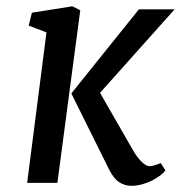

<svg xmlns="http://www.w3.org/2000/svg" viewBox="-20 -582 576 611"><path d="M127.9 -479 71.3 -500.5 81.5 -541.5 210.4 -562 235.4 -549.3 162.6 0H66.4ZM207 -284.7 421.9 -552.2H535.6L298.3 -286.6L404.3 -102.1Q416.5 -81.1 430.7 -67.1Q444.8 -53.2 456.1 -53.2Q462.4 -53.2 470.7 -55.7Q479 -58.1 491.7 -63L506.3 -40Q500.5 -31.7 489.3 -23.2Q478 -14.6 463.6 -7.3Q449.2 0 432.1 4.6Q415 9.3 397.5 9.3Q377 9.3 359.1 -2.4Q341.3 -14.2 326.7 -43.5Z"/></svg>

Font: Merriweather
Style: Italic
Weight: 400
Italic angle: -7°
Designer: Eben Sorkin ( eben@eyebytes.com )
Foundry: Eben Sorkin ( eben@eyebytes.com )
Version: Version 1.005; ttfautohint (v0.97) -l 13 -r 13 -G 200 -x 24 